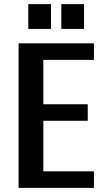

<svg xmlns="http://www.w3.org/2000/svg" viewBox="-20 -910 515 930"><path d="M70 0V-700H435V-620H190V-405H405V-325H190V-80H435V0ZM277 -770V-890H387V-770ZM117 -770V-890H227V-770Z"/></svg>

Font: Cuprum
Style: Regular
Weight: 400
Designer: Jovanny Lemonad
Foundry: Jovanny Lemonad
Version: Version 3.000